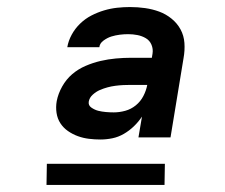

<svg xmlns="http://www.w3.org/2000/svg" viewBox="-20 -713 640 545"><path d="M265 -317Q249 -317 232.5 -319Q216 -321 201 -326.5Q186 -332 173 -341Q160 -350 151.5 -363Q143 -376 140.5 -392.5Q138 -409 141 -426Q145 -447 156.5 -467.5Q168 -488 185 -502.5Q202 -517 223 -526Q244 -535 265.5 -540Q287 -545 309 -547Q331 -549 352 -549H411L413 -561Q415 -574 410 -586Q405 -598 394 -604.5Q383 -611 370 -613.5Q357 -616 344 -616Q332 -616 320 -614.5Q308 -613 296.5 -609.5Q285 -606 274 -598Q263 -590 262 -579H171Q174 -597 183.5 -614.5Q193 -632 207.5 -646Q222 -660 239.5 -669Q257 -678 275.5 -683.5Q294 -689 312.5 -691Q331 -693 349 -693Q371 -693 392 -690Q413 -687 432 -680Q451 -673 467 -660Q483 -647 492.5 -629.5Q502 -612 503.5 -591Q505 -570 501 -548L464 -323H373L383 -382Q373 -367 360 -354.5Q347 -342 331.5 -333Q316 -324 299 -320.5Q282 -317 265 -317ZM303 -394Q319 -394 335.5 -398.5Q352 -403 365.5 -414Q379 -425 387 -440.5Q395 -456 398 -472H351Q341 -472 330 -471.5Q319 -471 307.5 -469.5Q296 -468 285 -465Q274 -462 263.5 -457.5Q253 -453 243.5 -444.5Q234 -436 232 -425Q230 -414 239.5 -407.5Q249 -401 259 -398.5Q269 -396 280.5 -395Q292 -394 303 -394ZM112 -188 113 -248H448L447 -188Z"/></svg>

Font: Iosevka Aile Oblique
Style: Bold
Weight: 700
Italic angle: -9°
Designer: Belleve Invis
Foundry: Belleve Invis
Version: Version 31.1.0; ttfautohint (v1.8.4)